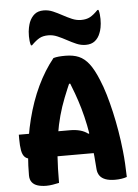

<svg xmlns="http://www.w3.org/2000/svg" viewBox="-63 -1023 777 1081"><g transform="rotate(-5 325.0 -482.5)"><path d="M25 -290H314Q346 -290 371.5 -283Q397 -276 416 -261L451 -276V-150H85Q60 -150 47 -163Q34 -176 29.5 -202Q25 -228 25 -265ZM227 0Q209 4 190.5 7Q172 10 155 10Q127 10 106 3.5Q85 -3 73.5 -18Q62 -33 62 -57Q62 -112 66.5 -166Q71 -220 79.5 -272Q88 -324 100.5 -373Q113 -422 129 -467.5Q145 -513 165 -555Q185 -597 208 -634Q231 -671 257 -703Q271 -707 287 -708.5Q303 -710 325 -710Q369 -710 400.5 -696.5Q432 -683 457.5 -650Q483 -617 507 -558Q524 -518 538 -470.5Q552 -423 564 -370.5Q576 -318 585.5 -261.5Q595 -205 601 -148Q605 -112 607 -75Q609 -38 610 0Q596 5 579 7.5Q562 10 544 10Q511 10 489.5 2Q468 -6 457 -21Q446 -36 444 -58Q439 -135 431 -196.5Q423 -258 412.5 -309.5Q402 -361 389 -406Q376 -451 360.5 -493.5Q345 -536 327 -581L368 -551H302L345 -581Q320 -525 300.5 -475.5Q281 -426 267.5 -376.5Q254 -327 245 -271.5Q236 -216 231.5 -150Q227 -84 227 0ZM431 -903Q461 -903 481.5 -914Q502 -925 527 -951H533Q537 -940 538.5 -925Q540 -910 540 -899Q540 -871 536 -851Q532 -831 527 -820Q517 -793 497 -777Q477 -761 445 -761Q418 -761 392.5 -772Q367 -783 341.5 -797Q316 -811 290.5 -822Q265 -833 239 -833Q209 -833 189 -822Q169 -811 143 -785H137Q133 -796 131.5 -811Q130 -826 130 -837Q130 -866 134.5 -886Q139 -906 143 -916Q154 -943 173.5 -959Q193 -975 225 -975Q252 -975 277.5 -964Q303 -953 328.5 -939Q354 -925 379.5 -914Q405 -903 431 -903Z"/></g></svg>

Font: Recursive Casual ExtraBold
Style: Regular
Weight: 800
Version: Version 1.047